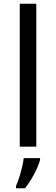

<svg xmlns="http://www.w3.org/2000/svg" viewBox="-20 -780 298 1021"><path d="M173 0H85V-760H173ZM193 70Q189 88 176.5 115.5Q164 143 147.5 171Q131 199 113 221H65V209Q73 192 81.5 165.5Q90 139 97 110.5Q104 82 106 61H193Z"/></svg>

Font: Noto Sans Balinese
Style: Regular
Weight: 400
Designer: Aditya Bayu, David Williams
Foundry: David Williams
Version: Version 2.003